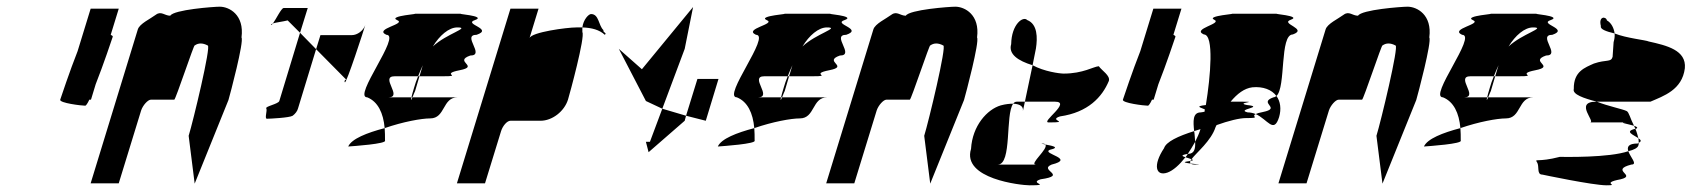

<svg xmlns="http://www.w3.org/2000/svg" viewBox="-20 -736 5057 574"><path d="M160 -438C157 -428 224 -420 235 -420C237 -420 242 -427 247 -438H252L266 -484C289 -542 315 -620 317 -626C318 -628 315 -630 311 -632L335 -710H251L212 -583C189 -525 162 -444 160 -438Z M251 -188H335L402 -406C407 -421 422 -438 431 -438H501C505 -438 561 -607 562 -600C573 -608 586 -608 601 -600C612 -600 557 -372 544 -330L562 -187L663 -437C668 -454 710 -612 702 -624C711 -692 665 -716 637 -716C619 -716 499 -707 489 -689C472 -689 462 -704 446 -692C430 -680 397 -665 392 -648Z M790 -662C791 -661 794 -663 796 -666C793 -665 789 -663 790 -662ZM796 -666C805 -669 824 -671 840 -675L877 -638L900 -712H828C821 -712 805 -678 796 -666ZM776 -412C780 -406 770 -381 778 -381C787 -381 846 -384 855 -390C863 -396 869 -404 871 -412L925 -589L877 -638L815 -434C812 -425 772 -418 776 -412ZM925 -589 1013 -500C1021 -500 1006 -497 1011 -490C1015 -484 1068 -647 1072 -661C1066 -644 1048 -631 1032 -631H938ZM1072 -661V-662Z M1021 -298C1035 -299 1138 -306 1131 -316C1131 -329 1131 -341 1130 -353C1077 -339 1031 -321 1021 -298ZM1078 -445C1110 -432 1126 -398 1130 -353C1185 -372 1240 -382 1266 -382C1312 -382 1302 -445 1348 -445H1213C1210 -437 1207 -433 1210 -445H1141C1186 -445 1114 -508 1160 -508H1230C1234 -519 1239 -530 1244 -541L1234 -508H1304C1367 -508 1293 -514 1354 -526C1416 -538 1334 -552 1386 -570C1432 -570 1359 -632 1405 -632C1457 -650 1363 -664 1400 -676C1438 -689 1333 -695 1361 -695H1217C1245 -695 1138 -689 1167 -676C1197 -664 1096 -650 1135 -632C1181 -632 1033 -445 1078 -445ZM1218 -474C1214 -460 1211 -451 1210 -445H1213C1216 -453 1221 -464 1221 -464L1234 -508H1230C1225 -496 1221 -485 1218 -474ZM1274 -597C1294 -630 1322 -654 1347 -654C1389 -654 1314 -635 1274 -597Z M1346 -188H1430L1478 -344C1483 -360 1496 -375 1506 -375H1596C1631 -375 1667 -403 1678 -438C1683 -454 1730 -627 1721 -640V-654H1703C1675 -654 1569 -640 1563 -622L1590 -710H1506ZM1721 -654C1749 -653 1772 -647 1788 -632C1796 -638 1782 -638 1784 -646C1769 -660 1771 -694 1747 -694C1740 -694 1724 -678 1721 -654Z M1830 -590 1911 -434 1960 -411 2027 -590 2052 -715 1899 -529ZM1911 -312 1919 -281 2027 -375 2031 -390 1960 -411 1923 -312ZM2031 -390 2090 -375 2128 -500H2065Z M2126 -298C2140 -299 2243 -306 2236 -316C2236 -329 2236 -341 2235 -353C2182 -339 2136 -321 2126 -298ZM2183 -445C2215 -432 2231 -398 2235 -353C2290 -372 2345 -382 2371 -382C2417 -382 2407 -445 2453 -445H2318C2315 -437 2312 -433 2315 -445H2246C2291 -445 2219 -508 2265 -508H2335C2339 -519 2344 -530 2349 -541L2339 -508H2409C2472 -508 2398 -514 2459 -526C2521 -538 2439 -552 2491 -570C2537 -570 2464 -632 2510 -632C2562 -650 2468 -664 2505 -676C2543 -689 2438 -695 2466 -695H2322C2350 -695 2243 -689 2272 -676C2302 -664 2201 -650 2240 -632C2286 -632 2138 -445 2183 -445ZM2323 -474C2319 -460 2316 -451 2315 -445H2318C2321 -453 2326 -464 2326 -464L2339 -508H2335C2330 -496 2326 -485 2323 -474ZM2379 -597C2399 -630 2427 -654 2452 -654C2494 -654 2419 -635 2379 -597Z M2450 -188H2534L2601 -406C2606 -421 2621 -438 2630 -438H2700C2704 -438 2760 -607 2761 -600C2772 -608 2785 -608 2800 -600C2811 -600 2756 -372 2743 -330L2761 -187L2862 -437C2867 -454 2909 -612 2901 -624C2910 -692 2864 -716 2836 -716C2818 -716 2698 -707 2688 -689C2671 -689 2661 -704 2645 -692C2629 -680 2596 -665 2591 -648Z M2883 -291C2855 -201 3033 -182 3058 -182C3127 -182 3053 -188 3091 -200C3175 -212 3083 -227 3124 -244C3197 -262 3093 -276 3118 -288C3154 -296 3120 -301 3105 -304C3116 -292 3055 -244 3077 -244H2963C3006 -244 2985 -394 3009 -426C2999 -426 2987 -425 2972 -421C2931 -409 2887 -360 2883 -291ZM3003 -604C2994 -574 3024 -554 3067 -541L3077 -591C3082 -623 3082 -664 3051 -676C3039 -689 3004 -664 3003 -604ZM3009 -426C3032 -425 3040 -416 3038 -404L3044 -432H3020C3015 -432 3012 -430 3009 -426ZM3067 -541 3044 -432H3134C3185 -432 3090 -370 3115 -370C3184 -370 3111 -376 3149 -388C3233 -400 3275 -446 3295 -494C3300 -510 3274 -525 3265 -538C3249 -537 3218 -516 3160 -516C3148 -516 3102 -522 3067 -541ZM3105 -304C3104 -306 3100 -307 3096 -307C3090 -307 3097 -306 3105 -304Z M3337 -438C3334 -428 3401 -420 3412 -420C3414 -420 3419 -427 3424 -438H3429L3443 -484C3466 -542 3492 -620 3494 -626C3495 -628 3492 -630 3488 -632L3512 -710H3428L3389 -583C3366 -525 3339 -444 3337 -438Z M3460 -293C3426 -242 3435 -208 3470 -220C3487 -226 3506 -243 3524 -266C3514 -269 3508 -272 3531 -276C3538 -287 3546 -299 3553 -312C3552 -322 3552 -333 3550 -344C3502 -329 3466 -312 3460 -293ZM3579 -633C3610 -633 3599 -507 3585 -422C3549 -418 3572 -414 3582 -409C3581 -407 3582 -404 3581 -402C3579 -401 3574 -401 3570 -400C3545 -400 3547 -373 3550 -344C3557 -346 3562 -348 3569 -350C3565 -337 3559 -324 3553 -312C3554 -292 3551 -276 3532 -276H3531C3529 -272 3527 -269 3524 -266C3529 -264 3538 -262 3542 -260C3557 -280 3601 -315 3614 -356L3617 -362C3653 -375 3686 -383 3705 -383C3753 -383 3718 -387 3734 -395C3727 -398 3718 -400 3710 -400C3673 -409 3764 -416 3708 -422C3671 -429 3749 -432 3693 -432H3659C3679 -456 3700 -472 3724 -475C3756 -478 3782 -468 3796 -449C3825 -475 3805 -633 3845 -633C3892 -650 3805 -665 3839 -677C3874 -689 3776 -695 3800 -695H3660C3685 -695 3584 -689 3610 -677C3636 -665 3541 -650 3579 -633ZM3534 -254C3511 -251 3525 -249 3540 -247C3538 -249 3537 -252 3539 -255C3538 -255 3536 -254 3534 -254ZM3539 -255C3550 -257 3547 -258 3542 -260C3540 -258 3540 -257 3539 -255ZM3540 -247C3542 -245 3546 -244 3554 -244C3577 -244 3557 -245 3540 -247ZM3734 -395C3770 -379 3788 -335 3804 -386C3811 -410 3808 -433 3796 -449C3793 -447 3790 -445 3787 -445C3739 -428 3814 -413 3755 -401C3744 -399 3738 -397 3734 -395Z M3802 -188H3886L3953 -406C3958 -421 3973 -438 3982 -438H4052C4056 -438 4112 -607 4113 -600C4124 -608 4137 -608 4152 -600C4163 -600 4108 -372 4095 -330L4113 -187L4214 -437C4219 -454 4261 -612 4253 -624C4262 -692 4216 -716 4188 -716C4170 -716 4050 -707 4040 -689C4023 -689 4013 -704 3997 -692C3981 -680 3948 -665 3943 -648Z M4237 -298C4251 -299 4354 -306 4347 -316C4347 -329 4347 -341 4346 -353C4293 -339 4247 -321 4237 -298ZM4294 -445C4326 -432 4342 -398 4346 -353C4401 -372 4456 -382 4482 -382C4528 -382 4518 -445 4564 -445H4429C4426 -437 4423 -433 4426 -445H4357C4402 -445 4330 -508 4376 -508H4446C4450 -519 4455 -530 4460 -541L4450 -508H4520C4583 -508 4509 -514 4570 -526C4632 -538 4550 -552 4602 -570C4648 -570 4575 -632 4621 -632C4673 -650 4579 -664 4616 -676C4654 -689 4549 -695 4577 -695H4433C4461 -695 4354 -689 4383 -676C4413 -664 4312 -650 4351 -632C4397 -632 4249 -445 4294 -445ZM4434 -474C4430 -460 4427 -451 4426 -445H4429C4432 -453 4437 -464 4437 -464L4450 -508H4446C4441 -496 4437 -485 4434 -474ZM4490 -597C4510 -630 4538 -654 4563 -654C4605 -654 4530 -635 4490 -597Z M4575 -251C4583 -239 4573 -214 4591 -214C4591 -214 4742 -182 4783 -182C4826 -182 4761 -188 4825 -200C4875 -212 4791 -227 4857 -244C4877 -244 4854 -266 4848 -284C4790 -264 4658 -267 4643 -267C4577 -250 4567 -263 4575 -251ZM4685 -470C4680 -454 4715 -442 4754 -432H4914C4953 -449 5009 -467 5017 -532C5022 -586 4963 -600 4909 -612C4902 -616 4841 -622 4807 -636C4808 -626 4806 -617 4804 -610L4801 -566C4796 -549 4783 -559 4745 -546C4719 -534 4684 -523 4685 -470ZM4766 -658C4763 -649 4781 -642 4807 -636C4805 -652 4797 -668 4784 -675C4782 -687 4758 -689 4766 -658ZM4733 -370H4840C4818 -370 4844 -366 4865 -360C4854 -381 4850 -401 4843 -404C4831 -410 4786 -419 4754 -432H4752C4684 -432 4753 -370 4733 -370ZM4865 -360C4866 -357 4868 -354 4869 -351H4871C4878 -354 4874 -357 4865 -360ZM4848 -284C4865 -288 4876 -294 4878 -301C4879 -303 4879 -306 4879 -309C4878 -308 4877 -308 4876 -307C4847 -307 4844 -296 4848 -284ZM4869 -351C4835 -343 4863 -333 4878 -323C4876 -331 4873 -342 4869 -351ZM4878 -323C4879 -318 4879 -313 4879 -309C4889 -314 4885 -318 4878 -323Z"/></svg>

Font: bitstorm
Style: sucnobl
Weight: 400
Version: Version 0.2